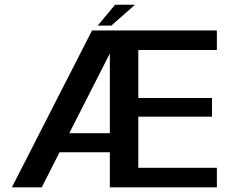

<svg xmlns="http://www.w3.org/2000/svg" viewBox="-20 -806 1005 826"><path d="M31 0H159.5L480.5 -631L481 -675H376ZM187 -151H479V-233H212.5ZM452.5 0H913V-84H575V-304H892V-384.5H575V-591H913V-675H452.5ZM400.5 -696H459L560.5 -785.5H475Z"/></svg>

Font: Anybody Thin Medium
Style: Regular
Weight: 500
Version: Version 1.113;gftools[0.9.25]